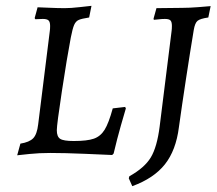

<svg xmlns="http://www.w3.org/2000/svg" viewBox="-20 -525 746 659"><path d="M39 8 50 -32Q81 -37 94 -50.5Q107 -64 111 -98L151 -419Q152 -425 152 -436Q152 -450 146.5 -455Q141 -460 127 -460L101 -459L99 -463L109 -500Q114 -500 146.5 -498.5Q179 -497 202 -497Q223 -497 253.5 -500.5Q284 -504 294 -505L286 -465Q260 -461 250 -456.5Q240 -452 234.5 -439.5Q229 -427 223 -396Q210 -328 192.5 -212.5Q175 -97 175 -78Q175 -56 186.5 -48.5Q198 -41 233 -41Q279 -41 302 -49Q325 -57 339 -79.5Q353 -102 367 -153L410 -158Q410 -155 412 -153Q408 -140 395 -94.5Q382 -49 370 2L365 7Q343 6 272.5 3Q202 0 153 0Q114 0 81 3.5Q48 7 39 8ZM570 -436Q570 -450 565 -455Q560 -460 546 -460Q535 -460 523.5 -458.5Q512 -457 508 -457L507 -461L517 -497L605 -498Q629 -498 661 -500.5Q693 -503 703 -504L695 -465Q667 -461 658 -453.5Q649 -446 645 -422Q633 -350 618.5 -255Q604 -160 594 -88Q584 -9 546 39Q508 87 434 114L422 87L424 80Q476 51 497.5 15.5Q519 -20 528 -91L569 -419Q570 -426 570 -436Z"/></svg>

Font: Alegreya SC
Style: Italic
Weight: 400
Italic angle: -7°
Designer: Juan Pablo del Peral
Foundry: Huerta Tipografica
Version: Version 2.007; ttfautohint (v1.6)